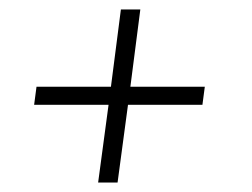

<svg xmlns="http://www.w3.org/2000/svg" viewBox="-20 -495 531 405"><path d="M209 -274H52L57 -312H214L235 -475H276L255 -312H412L407 -274H250L228 -110H187Z"/></svg>

Font: Bellota Text Light
Style: Italic
Weight: 300
Italic angle: -7.5°
Designer: Kemie Guaida
Foundry: Kemie Guaida
Version: Version 4.001